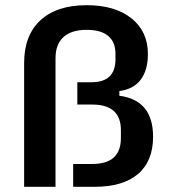

<svg xmlns="http://www.w3.org/2000/svg" viewBox="-20 -720 653 740"><path d="M314 -700Q423 -700 486.5 -649.5Q550 -599 550 -512Q550 -449 522 -412.5Q494 -376 440 -369V-351Q570 -334 570 -193Q570 -99 512 -49.5Q454 0 344 0H262V-88H336Q446 -88 446 -188V-218Q446 -317 336 -317H278V-403H332Q425 -403 425 -491V-513Q425 -558 397 -581.5Q369 -605 314 -605Q255 -605 224.5 -577Q194 -549 194 -496V0H73V-477Q73 -584 136 -642Q199 -700 314 -700Z"/></svg>

Font: Mozilla Text BETA SemiBold
Style: Regular
Weight: 600
Designer: Studio DRAMA
Foundry: Studio DRAMA
Version: Version 0.100